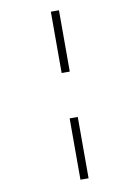

<svg xmlns="http://www.w3.org/2000/svg" viewBox="-107 -825 765 1138"><g transform="rotate(-10 275.5 -256.5)"><path d="M282.2 -762.2H331.1V-393.1H282.2ZM282.2 -120.1H331.1V249H282.2Z"/></g></svg>

Font: TypoPRO Open Sans
Style: Italic
Weight: 300
Italic angle: -12°
Foundry: Ascender Corporation
Version: Version 1.10